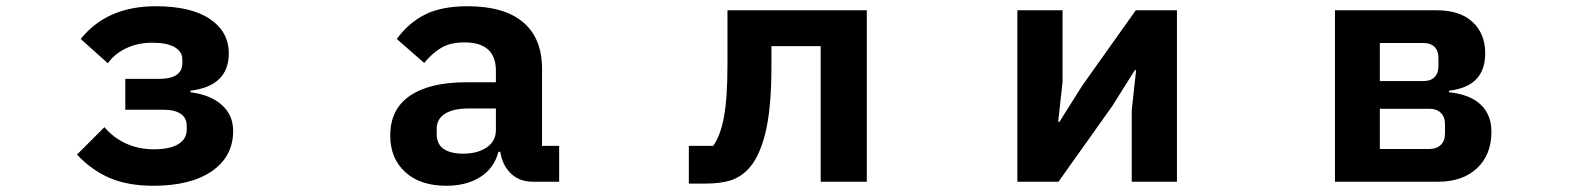

<svg xmlns="http://www.w3.org/2000/svg" viewBox="-20 -583 5040 616"><path d="M227 -87 315 -175Q345 -140 385.5 -122Q426 -104 473 -104Q525 -104 552 -120.5Q579 -137 579 -167V-180Q579 -205 559.5 -218Q540 -231 504 -231H382V-330H491Q565 -330 565 -381V-392Q565 -417 540.5 -431.5Q516 -446 469 -446Q423 -446 385.5 -428.5Q348 -411 326 -380L239 -458Q323 -563 480 -563Q593 -563 653.5 -522Q714 -481 714 -412Q714 -307 591 -292V-287Q655 -279 691.5 -246.5Q728 -214 728 -163Q728 -81 660 -34Q592 13 472 13Q390 13 332 -12Q274 -37 227 -87Z M1232 -148Q1232 -233 1295.5 -276Q1359 -319 1475 -319H1571V-356Q1571 -447 1470 -447Q1425 -447 1395.5 -429.5Q1366 -412 1341 -381L1253 -458Q1291 -510 1344 -536.5Q1397 -563 1480 -563Q1598 -563 1658.5 -511.5Q1719 -460 1719 -363V-115H1774V0H1689Q1647 0 1619.5 -26Q1592 -52 1585 -96H1579Q1566 -44 1521.5 -15.5Q1477 13 1412 13Q1328 13 1280 -31Q1232 -75 1232 -148ZM1571 -166V-235H1485Q1434 -235 1407.5 -218Q1381 -201 1381 -170V-153Q1381 -121 1403 -105.5Q1425 -90 1466 -90Q1512 -90 1541.5 -110Q1571 -130 1571 -166Z M2190 6V-115H2268Q2291 -146 2302.5 -207Q2314 -268 2314 -378V-550H2761V0H2613V-435H2455V-371Q2455 -233 2435 -154Q2415 -75 2379 -39Q2355 -14 2323 -4Q2291 6 2242 6Z M3376 0H3244V-550H3389V-320L3375 -192H3379L3452 -308L3624 -550H3756V0H3611V-230L3625 -358H3621L3548 -242Z M4263 0V-550H4590Q4664 -550 4704.5 -512.5Q4745 -475 4745 -412Q4745 -359 4716.5 -329Q4688 -299 4629 -292V-287Q4696 -280 4730.5 -247.5Q4765 -215 4765 -160Q4765 -87 4719 -43.5Q4673 0 4594 0ZM4548 -323Q4570 -323 4582.5 -335.5Q4595 -348 4595 -371V-397Q4595 -420 4582.5 -432.5Q4570 -445 4548 -445H4407V-323ZM4566 -105Q4589 -105 4602.5 -118Q4616 -131 4616 -154V-185Q4616 -208 4602.5 -221Q4589 -234 4566 -234H4407V-105Z"/></svg>

Font: IBM Plex Sans JP
Style: Bold
Weight: 700
Designer: Mike Abbink; Paul van der Laan; Pieter van Rosmalen; Wujin Sim; Yejin Wi; Jinhee Kim; Boomi Park; Yona Kim; Kichan Ma
Foundry: Sandoll Inc.
Version: Version 1.001